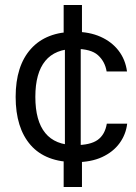

<svg xmlns="http://www.w3.org/2000/svg" viewBox="-20 -643 547 773"><path d="M236.3 -623H310V-492.7L305 -485.7V-17.7L310 -11.7V110H236.3V-13.7L241.3 -20.7V-485.7L236.3 -492.7ZM283.3 10Q163.7 10 103.3 -59Q43 -128 43 -253Q43 -378 104.7 -446.5Q166.3 -515 281.3 -515Q340 -515 384.8 -495Q429.7 -475 457.3 -439.2Q485 -403.3 491.3 -355.3H409.3Q402.7 -395.3 374.5 -420.8Q346.3 -446.3 282.3 -446.3Q202 -446.3 162.2 -397.7Q122.3 -349 122.3 -253Q122.3 -156.3 162.2 -107.5Q202 -58.7 282.3 -58.7Q344 -58.7 373.3 -79.8Q402.7 -101 410 -145H492Q487 -101.7 461.2 -66.3Q435.3 -31 390.8 -10.5Q346.3 10 283.3 10Z"/></svg>

Font: 42dot Sans Light
Style: Regular
Weight: 300
Designer: 42dot
Version: Version 1.000